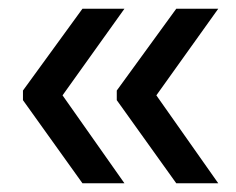

<svg xmlns="http://www.w3.org/2000/svg" viewBox="-20 -463 540 439"><path d="M337.5 -245 479 -44H383L247 -234V-256L383 -443H479ZM123 -245 264.5 -44H168.5L32.5 -234V-256L168.5 -443H264.5Z"/></svg>

Font: Anek Telugu Medium
Style: Regular
Weight: 500
Designer: Omkar Bhoir (Telugu), Yesha Goshar (Latin)
Foundry: Ek Type
Version: Version 1.003